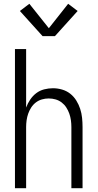

<svg xmlns="http://www.w3.org/2000/svg" viewBox="-20 -994 515 1014"><path d="M59 0V-735H118V-426Q126 -448 139.5 -468Q153 -488 171.5 -502Q190 -516 213 -522Q236 -528 260 -528Q284 -528 308 -521Q332 -514 351 -499Q370 -484 383 -463Q396 -442 403.5 -419Q411 -396 413.5 -371.5Q416 -347 416 -323V0H357V-323Q357 -341 354.5 -359Q352 -377 346 -394Q340 -411 330 -426.5Q320 -442 305.5 -453Q291 -464 273.5 -469Q256 -474 237 -474Q219 -474 201.5 -469Q184 -464 169.5 -453Q155 -442 145 -426.5Q135 -411 129 -394Q123 -377 120.5 -359Q118 -341 118 -323V0ZM205 -803 85 -936 135 -974 238 -845 340 -974 390 -936 270 -803Z"/></svg>

Font: Iosevka QP Light
Style: Regular
Weight: 300
Designer: Belleve Invis
Foundry: Belleve Invis
Version: Version 20.0.0; ttfautohint (v1.8.4)